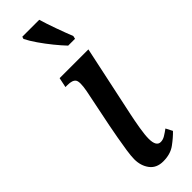

<svg xmlns="http://www.w3.org/2000/svg" viewBox="-264 -774 793 793"><g transform="rotate(-45 132.5 -378.0)"><path d="M138 10Q99 10 79 -16.5Q59 -43 59 -81Q59 -99 63.5 -129.5Q68 -160 74 -193Q80 -226 85 -252L119 -419Q128 -467 119 -480Q110 -493 81 -493H69L78 -536H246L179 -221Q173 -193 167 -157Q161 -121 161 -99Q161 -54 187 -54Q200 -54 212.5 -61.5Q225 -69 240 -80L255 -51Q236 -31 208 -10.5Q180 10 138 10ZM198 -606Q179 -626 157.5 -652.5Q136 -679 117 -706.5Q98 -734 87 -756L90 -766H189Q198 -735 213.5 -692Q229 -649 241 -619L238 -606Z"/></g></svg>

Font: Noto Serif ExtraCondensed Medium
Style: Italic
Weight: 500
Width: 2
Italic angle: -12°
Designer: Monotype Design Team
Foundry: Monotype Imaging Inc.
Version: Version 2.013; ttfautohint (v1.8.4.7-5d5b)